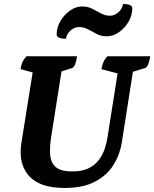

<svg xmlns="http://www.w3.org/2000/svg" viewBox="-20 -920 765 952"><path d="M300 12Q176 12 123 -48.5Q70 -109 86 -211L142 -561L82 -577Q84 -595 90.5 -610Q97 -625 111 -641H362Q359 -617 352.5 -601Q346 -585 338 -583L285 -566L234 -243Q226 -194 228.5 -154.5Q231 -115 255.5 -92.5Q280 -70 339 -70Q388 -70 420 -86Q452 -102 471 -128Q490 -154 500 -184.5Q510 -215 514 -245L563 -556L483 -577Q486 -595 492 -610Q498 -625 512 -641H725Q721 -617 714.5 -601Q708 -585 700 -583L639 -564L584 -214Q575 -155 543.5 -103.5Q512 -52 452.5 -20Q393 12 300 12ZM307 -728Q261 -728 261 -749Q261 -784 279.5 -815.5Q298 -847 327 -867.5Q356 -888 388 -888Q415 -888 437.5 -876.5Q460 -865 481 -853.5Q502 -842 525 -842Q547 -842 566.5 -858.5Q586 -875 590 -900Q636 -900 636 -879Q636 -844 617.5 -812.5Q599 -781 570 -760.5Q541 -740 509 -740Q482 -740 460 -751.5Q438 -763 416.5 -774.5Q395 -786 372 -786Q350 -786 330.5 -769.5Q311 -753 307 -728Z"/></svg>

Font: Petrona ExtraBold
Style: Italic
Weight: 800
Italic angle: -9°
Designer: Ringo R. Seeber
Foundry: Ringo R. Seeber
Version: Version 2.001; ttfautohint (v1.8.3)